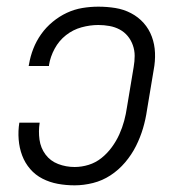

<svg xmlns="http://www.w3.org/2000/svg" viewBox="-20 -548 540 576"><path d="M204 8Q178 8 153.5 3.5Q129 -1 107.5 -12Q86 -23 70.5 -41Q55 -59 46.5 -81.5Q38 -104 36 -129.5Q34 -155 38 -180H99Q95 -154 98.5 -129Q102 -104 116.5 -84.5Q131 -65 154.5 -56Q178 -47 204 -47Q225 -47 246 -53.5Q267 -60 284.5 -74Q302 -88 315.5 -106.5Q329 -125 338 -145Q347 -165 352.5 -185.5Q358 -206 361 -227L381 -347Q384 -364 384 -380.5Q384 -397 378.5 -412.5Q373 -428 363 -440Q353 -452 339 -459.5Q325 -467 308.5 -470Q292 -473 275 -473Q250 -473 224.5 -466Q199 -459 178 -442.5Q157 -426 144 -402Q131 -378 127 -353Q127 -353 127 -352Q127 -351 127 -350H66Q66 -351 66.5 -352.5Q67 -354 67 -355Q71 -379 80 -402Q89 -425 103.5 -445.5Q118 -466 138 -482.5Q158 -499 180.5 -509.5Q203 -520 227 -524Q251 -528 275 -528Q301 -528 326 -524Q351 -520 373 -508.5Q395 -497 411 -479Q427 -461 435.5 -438Q444 -415 445 -389.5Q446 -364 441 -338L421 -218Q417 -190 409 -163Q401 -136 388 -110Q375 -84 355.5 -61Q336 -38 311.5 -22Q287 -6 259 1Q231 8 204 8Z"/></svg>

Font: Iosevka SS04 Light
Style: Italic
Weight: 300
Italic angle: -9°
Monospace: yes
Designer: Belleve Invis
Foundry: Belleve Invis
Version: Version 19.0.0; ttfautohint (v1.8.4)